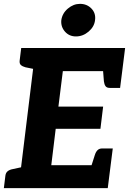

<svg xmlns="http://www.w3.org/2000/svg" viewBox="-29 -976 669 996"><path d="M67 0 156 -727H620L605 -607H297L274 -423H506L492 -308H260L237 -119H545L530 0ZM439 -97 463 -172Q468 -188 477 -197Q486 -206 502 -206H556L545 -119ZM504 -630 605 -607 594 -520H540Q525 -520 518.5 -529Q512 -538 510 -554ZM179 -727 152 -617 103 -627Q88 -631 79.5 -638.5Q71 -646 73 -662L81 -727ZM-9 0 -1 -65Q1 -80 11 -88Q21 -96 38 -99L89 -110V0ZM365 -787Q330 -787 308 -812Q286 -837 289 -871Q294 -907 323 -931.5Q352 -956 386 -956Q422 -956 445.5 -931.5Q469 -907 464 -871Q460 -837 430.5 -812Q401 -787 365 -787Z"/></svg>

Font: Aleo ExtraBold
Style: Italic
Weight: 800
Italic angle: -7°
Designer: Alessio Laiso
Foundry: Alessio Laiso
Version: Version 2.001;gftools[0.9.29]